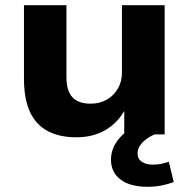

<svg xmlns="http://www.w3.org/2000/svg" viewBox="-20 -516 725 737"><path d="M273 11Q208 11 163 -13Q118 -37 95 -86.5Q72 -136 72 -214V-496H235V-219Q235 -184 245.5 -161.5Q256 -139 276.5 -128.5Q297 -118 327 -118Q363 -118 390 -133.5Q417 -149 432.5 -176Q448 -203 448 -235V-496H612V0H457V-99H462Q434 -46 386 -17.5Q338 11 273 11ZM547 201Q479 201 442.5 173Q406 145 406 97Q406 53 437 16Q468 -21 525 -45L573 0Q553 9 538.5 20.5Q524 32 516 45Q508 58 508 73Q508 94 524.5 105Q541 116 567 116Q584 116 598 113Q612 110 628 105L647 183Q621 192 598 196.5Q575 201 547 201Z"/></svg>

Font: Nunito Sans 10pt SemiExpanded ExtraBold
Style: Regular
Weight: 800
Width: 6
Designer: Vernon Adams
Foundry: Vernon Adams
Version: Version 3.101;gftools[0.9.27]